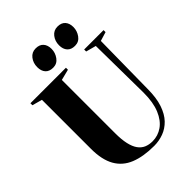

<svg xmlns="http://www.w3.org/2000/svg" viewBox="-274 -1092 1225 1225"><g transform="rotate(-45 339.0 -479.5)"><path d="M376.5 8Q279 8 212.2 -19Q145.5 -46 111.5 -106Q77.5 -166 77.5 -264V-706.5L10 -725V-743H330.5V-725L257 -706.5V-226.5Q257 -168.5 266 -128.8Q275 -89 292.2 -65Q309.5 -41 334 -30.5Q358.5 -20 389.5 -20Q439 -20 479.5 -48.2Q520 -76.5 544.2 -134.2Q568.5 -192 568.5 -280L563.5 -706.5L495 -725V-743H670V-725L609 -706.5L603.5 -280.5Q603.5 -199.5 584.8 -144Q566 -88.5 534 -55.2Q502 -22 461.2 -7Q420.5 8 376.5 8ZM273 -800.5Q239 -800.5 221.2 -820.5Q203.5 -840.5 203.5 -875Q203.5 -912.5 224.8 -939.8Q246 -967 280.5 -967H281.5Q315.5 -967 333.2 -947Q351 -927 351 -893Q351 -858.5 330 -829.5Q309 -800.5 274 -800.5ZM470 -800.5Q436.5 -800.5 418.5 -820.5Q400.5 -840.5 400.5 -875Q400.5 -912.5 421.8 -939.8Q443 -967 477.5 -967H478.5Q512.5 -967 530.2 -947Q548 -927 548 -893Q548 -858.5 527.2 -829.5Q506.5 -800.5 471 -800.5Z"/></g></svg>

Font: Merriweather 144pt ExtraBold
Style: Regular
Weight: 800
Version: Version 2.100